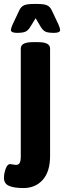

<svg xmlns="http://www.w3.org/2000/svg" viewBox="-52 -738 324 970"><path d="M-32 161Q-32 139 -23.5 115Q-15 91 -1 91Q4 91 13.5 93Q23 95 29 95Q42 95 47.5 85Q53 75 53 52V-493Q53 -525 113 -525H141Q201 -525 201 -493V50Q201 129 164 170.5Q127 212 67 212Q17 212 -7.5 200.5Q-32 189 -32 161ZM3 -587Q3 -594 12 -615L46 -687Q55 -705 70 -711.5Q85 -718 118 -718H136Q170 -718 185 -711.5Q200 -705 209 -687L243 -615Q252 -594 252 -587Q252 -572 221 -572Q191 -572 178 -578Q165 -584 154 -602L128 -646L101 -602Q90 -584 76.5 -578Q63 -572 34 -572Q3 -572 3 -587Z"/></svg>

Font: Asap Condensed
Style: Bold
Weight: 700
Designer: Pablo Cosgaya
Foundry: Omnibus-Type
Version: Version 1.010; ttfautohint (v1.8)